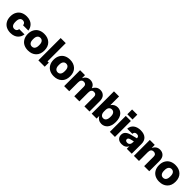

<svg xmlns="http://www.w3.org/2000/svg" viewBox="488 -2476 4262 4262"><g transform="rotate(45 2619.0 -345.0)"><path d="M285.2 9.8Q209.5 9.8 151.1 -19.3Q92.8 -48.3 58.3 -107.9Q23.9 -167.5 23.9 -250Q23.9 -332.5 58.3 -392.1Q92.8 -451.7 151.1 -480.7Q209.5 -509.8 285.2 -509.8Q342.3 -509.8 388.4 -492.7Q434.6 -475.6 463.6 -446.8Q492.7 -418 509.3 -383.3Q525.9 -348.6 529.8 -310.1H363.8Q360.8 -347.7 338.6 -366.9Q316.4 -386.2 282.2 -386.2Q237.8 -386.2 213.9 -353.8Q189.9 -321.3 189.9 -259.8V-240.2Q189.9 -178.7 213.9 -146.2Q237.8 -113.8 282.2 -113.8Q316.4 -113.8 338.6 -133.1Q360.8 -152.3 363.8 -189.9H529.8Q525.9 -151.4 509.3 -116.7Q492.7 -82 463.6 -53.2Q434.6 -24.4 388.4 -7.3Q342.3 9.8 285.2 9.8Z M835 9.8Q759.3 9.8 700.9 -19.3Q642.6 -48.3 608.2 -107.9Q573.7 -167.5 573.7 -250Q573.7 -332.5 608.2 -392.1Q642.6 -451.7 700.9 -480.7Q759.3 -509.8 835 -509.8Q950.7 -509.8 1023.2 -441.7Q1095.7 -373.5 1095.7 -250Q1095.7 -126.5 1023.2 -58.3Q950.7 9.8 835 9.8ZM739.7 -240.2Q739.7 -179.7 765.1 -146.7Q790.5 -113.8 835 -113.8Q879.4 -113.8 904.5 -146.7Q929.7 -179.7 929.7 -240.2V-259.8Q929.7 -320.3 904.5 -353.3Q879.4 -386.2 835 -386.2Q790.5 -386.2 765.1 -353.3Q739.7 -320.3 739.7 -259.8Z M1154.8 0V-700.2H1314.5V-127.9H1354.5V0Z M1644.5 9.8Q1568.8 9.8 1510.5 -19.3Q1452.1 -48.3 1417.7 -107.9Q1383.3 -167.5 1383.3 -250Q1383.3 -332.5 1417.7 -392.1Q1452.1 -451.7 1510.5 -480.7Q1568.8 -509.8 1644.5 -509.8Q1760.3 -509.8 1832.8 -441.7Q1905.3 -373.5 1905.3 -250Q1905.3 -126.5 1832.8 -58.3Q1760.3 9.8 1644.5 9.8ZM1549.3 -240.2Q1549.3 -179.7 1574.7 -146.7Q1600.1 -113.8 1644.5 -113.8Q1689 -113.8 1714.1 -146.7Q1739.3 -179.7 1739.3 -240.2V-259.8Q1739.3 -320.3 1714.1 -353.3Q1689 -386.2 1644.5 -386.2Q1600.1 -386.2 1574.7 -353.3Q1549.3 -320.3 1549.3 -259.8Z M1964.4 0V-500H2119.1V-403.8Q2168.9 -509.8 2277.3 -509.8Q2332 -509.8 2373 -482.7Q2414.1 -455.6 2431.2 -400.9Q2454.6 -449.2 2495.1 -479.5Q2535.6 -509.8 2595.2 -509.8Q2667.5 -509.8 2713.9 -462.6Q2760.3 -415.5 2760.3 -321.8V0H2600.1V-299.8Q2600.1 -337.9 2581.1 -358.4Q2562 -378.9 2525.4 -378.9Q2442.4 -378.9 2442.4 -274.9V0H2282.2V-299.8Q2282.2 -337.9 2262.9 -358.4Q2243.7 -378.9 2207 -378.9Q2124 -378.9 2124 -274.9V0Z M3139.2 9.8Q3087.9 9.8 3046.6 -14.9Q3005.4 -39.6 2982.9 -82V0H2828.1V-700.2H2987.8V-425.8Q3011.2 -465.3 3050.8 -487.5Q3090.3 -509.8 3139.2 -509.8Q3179.2 -509.8 3214.6 -494.1Q3250 -478.5 3278.3 -447.8Q3306.6 -417 3323.2 -366.2Q3339.8 -315.4 3339.8 -250Q3339.8 -184.6 3323.2 -133.8Q3306.6 -83 3278.3 -52.2Q3250 -21.5 3214.6 -5.9Q3179.2 9.8 3139.2 9.8ZM2987.8 -231.9Q2987.8 -172.9 3012.5 -139.9Q3037.1 -106.9 3080.1 -106.9Q3124.5 -106.9 3149.2 -142.1Q3173.8 -177.2 3173.8 -242.2V-259.8Q3173.8 -319.8 3149.2 -352.3Q3124.5 -384.8 3080.1 -384.8Q3037.1 -384.8 3012.5 -354.2Q2987.8 -323.7 2987.8 -270Z M3398.9 0V-500H3558.6V0ZM3397 -549.8H3560.5V-700.2H3397Z M3775.9 9.8Q3700.2 9.8 3659.9 -29.1Q3619.6 -67.9 3619.6 -127.9Q3619.6 -189 3659.2 -226.6Q3698.7 -264.2 3762.7 -280.8L3925.8 -323.2V-325.2Q3925.8 -391.1 3856.9 -391.1Q3822.8 -391.1 3803.5 -373.8Q3784.2 -356.4 3783.7 -321.8H3621.6Q3630.4 -413.6 3695.1 -461.7Q3759.8 -509.8 3861.8 -509.8Q3969.7 -509.8 4027.8 -456.5Q4085.9 -403.3 4085.9 -305.2V0H3930.7V-80.1Q3888.7 9.8 3775.9 9.8ZM3779.8 -148.9Q3779.8 -126 3796.6 -113Q3813.5 -100.1 3841.8 -100.1Q3883.3 -100.1 3904.5 -127Q3925.8 -153.8 3925.8 -198.2V-227.1L3836.9 -205.1Q3779.8 -190.9 3779.8 -148.9Z M4153.8 0V-500H4308.6V-403.8Q4360.4 -509.8 4468.8 -509.8Q4542 -509.8 4588.9 -462.6Q4635.7 -415.5 4635.7 -321.8V0H4475.6V-299.8Q4475.6 -337.9 4455.6 -358.4Q4435.5 -378.9 4398.4 -378.9Q4313.5 -378.9 4313.5 -274.9V0Z M4953.6 9.8Q4877.9 9.8 4819.6 -19.3Q4761.2 -48.3 4726.8 -107.9Q4692.4 -167.5 4692.4 -250Q4692.4 -332.5 4726.8 -392.1Q4761.2 -451.7 4819.6 -480.7Q4877.9 -509.8 4953.6 -509.8Q5069.3 -509.8 5141.8 -441.7Q5214.4 -373.5 5214.4 -250Q5214.4 -126.5 5141.8 -58.3Q5069.3 9.8 4953.6 9.8ZM4858.4 -240.2Q4858.4 -179.7 4883.8 -146.7Q4909.2 -113.8 4953.6 -113.8Q4998 -113.8 5023.2 -146.7Q5048.3 -179.7 5048.3 -240.2V-259.8Q5048.3 -320.3 5023.2 -353.3Q4998 -386.2 4953.6 -386.2Q4909.2 -386.2 4883.8 -353.3Q4858.4 -320.3 4858.4 -259.8Z"/></g></svg>

Font: TASA Orbiter Display Black
Style: Regular
Weight: 900
Designer: Weizhong Zhang
Version: Version 1.000;Glyphs 3.1.2 (3151)